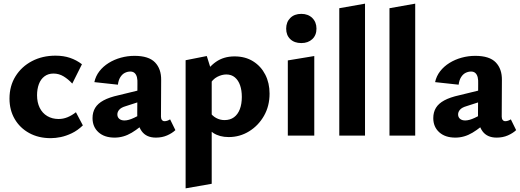

<svg xmlns="http://www.w3.org/2000/svg" viewBox="-20 -743 2848 1052"><path d="M258 14Q191 14 140 -14Q89 -42 60.5 -91Q32 -140 32 -203Q32 -272 65 -325Q98 -378 155 -408Q212 -438 284 -438Q328 -438 363.5 -426Q399 -414 429 -391L376 -285Q354 -309 328.5 -324.5Q303 -340 273 -340Q244 -340 223.5 -324.5Q203 -309 193 -282Q183 -255 183 -221Q183 -182 197.5 -152.5Q212 -123 239 -107Q266 -91 301 -91Q326 -91 349.5 -100.5Q373 -110 396 -128L434 -56Q405 -28 373.5 -13Q342 2 313 8Q284 14 258 14Z M834 11Q782 11 756.5 -24Q731 -59 732 -123L733 -283Q734 -304 730.5 -319Q727 -334 718 -342.5Q709 -351 694 -351Q679 -351 664.5 -344Q650 -337 639.5 -320.5Q629 -304 626 -279L497 -293Q504 -326 524.5 -352.5Q545 -379 575.5 -398Q606 -417 642.5 -427Q679 -437 717 -437Q795 -437 829.5 -401Q864 -365 863 -304L862 -104Q862 -92 867.5 -85.5Q873 -79 881 -79Q889 -79 896.5 -81.5Q904 -84 912 -89L941 -30Q923 -13 895.5 -1Q868 11 834 11ZM608 11Q552 11 519.5 -18.5Q487 -48 487 -96Q487 -128 501.5 -152Q516 -176 547.5 -193Q579 -210 629 -221L793 -261L798 -203L668 -161Q644 -154 633.5 -142Q623 -130 623 -116Q623 -101 633.5 -92Q644 -83 662 -83Q684 -83 714.5 -97.5Q745 -112 782 -132L791 -87Q747 -43 702 -16Q657 11 608 11Z M1233 8Q1183 8 1148.5 -14.5Q1114 -37 1097 -77L1128 -131Q1143 -108 1164.5 -96.5Q1186 -85 1210 -85Q1241 -85 1262 -100.5Q1283 -116 1294 -144.5Q1305 -173 1305 -212Q1305 -248 1295.5 -275.5Q1286 -303 1267 -319Q1248 -335 1220 -335Q1196 -335 1170.5 -322Q1145 -309 1126 -276L1083 -311Q1120 -374 1163 -404Q1206 -434 1265 -434Q1324 -434 1367 -407Q1410 -380 1433.5 -334Q1457 -288 1457 -230Q1457 -162 1426.5 -108.5Q1396 -55 1345 -23.5Q1294 8 1233 8ZM997 289V-413L1113 -436L1140 -350V264Z M1557 0V-412L1702 -436V0ZM1631 -507Q1593 -507 1570.5 -528.5Q1548 -550 1548 -586Q1548 -622 1570.5 -644.5Q1593 -667 1631 -667Q1668 -667 1691 -644.5Q1714 -622 1714 -586Q1714 -550 1691 -528.5Q1668 -507 1631 -507Z M1839 0V-698L1980 -723V0Z M2114 0V-698L2255 -723V0Z M2701 11Q2649 11 2623.5 -24Q2598 -59 2599 -123L2600 -283Q2601 -304 2597.5 -319Q2594 -334 2585 -342.5Q2576 -351 2561 -351Q2546 -351 2531.5 -344Q2517 -337 2506.5 -320.5Q2496 -304 2493 -279L2364 -293Q2371 -326 2391.5 -352.5Q2412 -379 2442.5 -398Q2473 -417 2509.5 -427Q2546 -437 2584 -437Q2662 -437 2696.5 -401Q2731 -365 2730 -304L2729 -104Q2729 -92 2734.5 -85.5Q2740 -79 2748 -79Q2756 -79 2763.5 -81.5Q2771 -84 2779 -89L2808 -30Q2790 -13 2762.5 -1Q2735 11 2701 11ZM2475 11Q2419 11 2386.5 -18.5Q2354 -48 2354 -96Q2354 -128 2368.5 -152Q2383 -176 2414.5 -193Q2446 -210 2496 -221L2660 -261L2665 -203L2535 -161Q2511 -154 2500.5 -142Q2490 -130 2490 -116Q2490 -101 2500.5 -92Q2511 -83 2529 -83Q2551 -83 2581.5 -97.5Q2612 -112 2649 -132L2658 -87Q2614 -43 2569 -16Q2524 11 2475 11Z"/></svg>

Font: Ysabeau ExtraBold
Style: Regular
Weight: 800
Designer: Christian Thalmann (Catharsis Fonts)
Version: Version 2.002